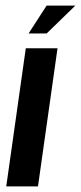

<svg xmlns="http://www.w3.org/2000/svg" viewBox="-20 -668 290 688"><path d="M2.4 0 72.4 -495H186.1L116.1 0ZM82.4 -548.1 147.1 -648H250L147.2 -548.1Z"/></svg>

Font: Alumni Sans SC Thin
Style: Italic
Weight: 100
Italic angle: -8°
Designer: Robert E. Leuschke
Foundry: Robert E. Leuschke
Version: Version 1.016